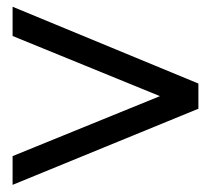

<svg xmlns="http://www.w3.org/2000/svg" viewBox="-20 -566 622 558"><path d="M16.6 -546.4V-461.4L444.8 -286.6L16.6 -112.3V-28.8L556.6 -250V-323.2Z"/></svg>

Font: QTS-Omar 
Style: Regular
Weight: 400
Designer: Mohammed Abd El khaliq
Foundry: QafType Studio
Version: Version 1.001